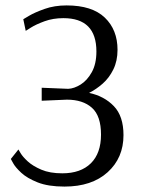

<svg xmlns="http://www.w3.org/2000/svg" viewBox="-20 -679 523 709"><path d="M218 10Q158 10 119 -5.5Q80 -21 58.5 -41Q37 -61 28.5 -76.5Q20 -92 20 -92L48 -127Q48 -127 56 -113.5Q64 -100 82.5 -83Q101 -66 132.5 -52.5Q164 -39 210 -39Q278 -39 315.5 -76Q353 -113 353 -182Q353 -251 319.5 -281Q286 -311 227 -311L134 -307V-355L232 -351Q254 -352 278 -367Q302 -382 319 -412.5Q336 -443 336 -489Q336 -612 214 -612Q176 -612 144.5 -600.5Q113 -589 94 -577Q75 -565 75 -565L66 -608Q66 -608 87 -620.5Q108 -633 144.5 -646Q181 -659 226 -659Q320 -659 367 -614Q414 -569 414 -495Q414 -454 398.5 -422.5Q383 -391 359 -370Q335 -349 309 -336Q365 -324 400.5 -287Q436 -250 436 -180Q436 -96 377.5 -43Q319 10 218 10Z"/></svg>

Font: Arsenal SC
Style: Regular
Weight: 400
Designer: Andrij Shevchenko
Foundry: Stairsfor
Version: Version 2.001; ttfautohint (v1.8.4.7-5d5b)